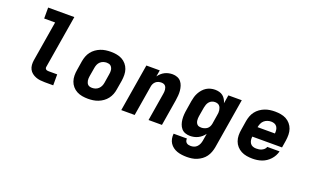

<svg xmlns="http://www.w3.org/2000/svg" viewBox="-99 -1245 3198 1978"><g transform="rotate(20 1500.0 -256.0)"><path d="M382 0Q356 0 330.5 -3Q305 -6 282 -15Q259 -24 240 -39Q221 -54 210 -75.5Q199 -97 197 -122.5Q195 -148 199 -174L272 -615H152V-735H439L343 -155Q341 -147 343.5 -139.5Q346 -132 352 -127.5Q358 -123 366 -121.5Q374 -120 382 -120H475V0Z M858 8Q825 8 793.5 2.5Q762 -3 734.5 -17.5Q707 -32 687 -55.5Q667 -79 657 -108Q647 -137 646.5 -169.5Q646 -202 652 -235L668 -335Q673 -363 683 -390Q693 -417 711 -440.5Q729 -464 753.5 -481.5Q778 -499 805 -509.5Q832 -520 860 -524Q888 -528 916 -528Q948 -528 980 -522.5Q1012 -517 1039 -502.5Q1066 -488 1086 -464.5Q1106 -441 1116 -412Q1126 -383 1126.5 -350.5Q1127 -318 1122 -285L1105 -185Q1101 -157 1090.5 -130Q1080 -103 1062 -79.5Q1044 -56 1019.5 -38.5Q995 -21 968 -10.5Q941 0 913 4Q885 8 858 8ZM860 -112Q878 -112 896 -118Q914 -124 928.5 -137.5Q943 -151 951 -168.5Q959 -186 962 -204L978 -304Q980 -317 981 -329.5Q982 -342 980 -353.5Q978 -365 972.5 -376Q967 -387 958.5 -394.5Q950 -402 938 -405Q926 -408 914 -408Q896 -408 877.5 -402Q859 -396 844.5 -382.5Q830 -369 822.5 -351.5Q815 -334 812 -316L795 -216Q793 -203 792.5 -190.5Q792 -178 794 -166.5Q796 -155 801 -144Q806 -133 814.5 -125.5Q823 -118 835 -115Q847 -112 860 -112Z M1221 0 1307 -520H1454L1442 -450Q1455 -468 1472 -483.5Q1489 -499 1509 -509Q1529 -519 1550.5 -523.5Q1572 -528 1593 -528Q1620 -528 1645 -518.5Q1670 -509 1686 -489.5Q1702 -470 1710 -445Q1718 -420 1720.5 -393.5Q1723 -367 1720.5 -339.5Q1718 -312 1714 -285L1667 0H1520Q1532 -76 1545 -152Q1558 -228 1570 -304Q1572 -316 1573 -328Q1574 -340 1572.5 -352Q1571 -364 1567 -374.5Q1563 -385 1555.5 -393Q1548 -401 1536.5 -404.5Q1525 -408 1513 -408Q1498 -408 1482 -403.5Q1466 -399 1453 -388Q1440 -377 1432.5 -362Q1425 -347 1423 -332L1368 0Z M2019 223Q1992 223 1964.5 219.5Q1937 216 1912.5 207.5Q1888 199 1867 183.5Q1846 168 1832 146.5Q1818 125 1813 98.5Q1808 72 1811 44H1957Q1955 57 1959 69Q1963 81 1972 89Q1981 97 1993.5 100Q2006 103 2019 103Q2037 103 2055 97Q2073 91 2086.5 77Q2100 63 2107.5 45.5Q2115 28 2118 11L2132 -71Q2118 -52 2100 -36.5Q2082 -21 2061.5 -11Q2041 -1 2019 3.5Q1997 8 1976 8Q1948 8 1923 -1Q1898 -10 1881.5 -29.5Q1865 -49 1856.5 -74Q1848 -99 1845.5 -125.5Q1843 -152 1845 -180Q1847 -208 1852 -235L1868 -335Q1872 -359 1879 -382.5Q1886 -406 1898 -428Q1910 -450 1927 -469.5Q1944 -489 1965.5 -502.5Q1987 -516 2011.5 -522Q2036 -528 2059 -528Q2083 -528 2105.5 -522Q2128 -516 2145 -502.5Q2162 -489 2173.5 -469.5Q2185 -450 2191 -428L2206 -520H2353L2262 30Q2257 57 2247 84Q2237 111 2220 134.5Q2203 158 2179 175.5Q2155 193 2128.5 204Q2102 215 2074 219Q2046 223 2019 223ZM2055 -112Q2071 -112 2087.5 -116.5Q2104 -121 2118 -131Q2132 -141 2140 -156.5Q2148 -172 2151 -188L2167 -288Q2170 -302 2171 -316Q2172 -330 2170 -343Q2168 -356 2163.5 -368.5Q2159 -381 2150 -390.5Q2141 -400 2128 -404Q2115 -408 2101 -408Q2084 -408 2067.5 -401Q2051 -394 2039 -380Q2027 -366 2021 -349Q2015 -332 2012 -316L1995 -216Q1993 -203 1992.5 -191Q1992 -179 1993.5 -167Q1995 -155 1999.5 -144.5Q2004 -134 2012 -126Q2020 -118 2031.5 -115Q2043 -112 2055 -112Z M2661 8Q2628 8 2596 2.5Q2564 -3 2536.5 -17.5Q2509 -32 2488.5 -55Q2468 -78 2457.5 -107.5Q2447 -137 2446.5 -169.5Q2446 -202 2452 -235L2468 -335Q2473 -363 2483 -390Q2493 -417 2511 -440.5Q2529 -464 2553.5 -481.5Q2578 -499 2605 -509.5Q2632 -520 2660 -524Q2688 -528 2716 -528Q2748 -528 2780 -522.5Q2812 -517 2839 -502.5Q2866 -488 2886 -464.5Q2906 -441 2916 -412Q2926 -383 2926.5 -350.5Q2927 -318 2922 -285L2909 -205H2583Q2580 -185 2583 -166Q2586 -147 2596 -132Q2606 -117 2623.5 -110Q2641 -103 2661 -103Q2676 -103 2691 -105Q2706 -107 2720.5 -113.5Q2735 -120 2747.5 -131.5Q2760 -143 2764 -158H2899Q2893 -133 2880.5 -109.5Q2868 -86 2849.5 -66Q2831 -46 2808.5 -31Q2786 -16 2761 -7.5Q2736 1 2711 4.5Q2686 8 2661 8ZM2791 -315Q2793 -335 2790.5 -354Q2788 -373 2778 -388Q2768 -403 2751 -410Q2734 -417 2714 -417Q2694 -417 2674 -410.5Q2654 -404 2638 -390Q2622 -376 2613.5 -356.5Q2605 -337 2601 -317V-315Z"/></g></svg>

Font: Iosevka SS04 Hv Ex Obl
Style: Regular
Weight: 900
Width: 7
Italic angle: -9°
Monospace: yes
Designer: Belleve Invis
Foundry: Belleve Invis
Version: Version 19.0.0; ttfautohint (v1.8.4)